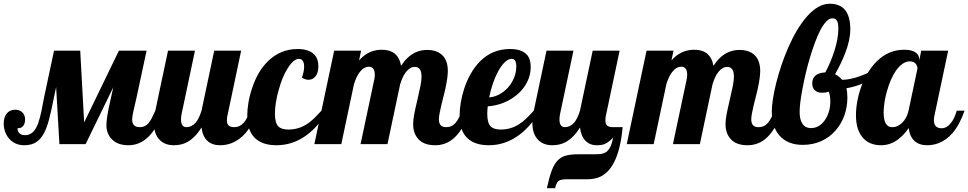

<svg xmlns="http://www.w3.org/2000/svg" viewBox="-58 -771 5180 1027"><path d="M-11.2 -31.7Q-24.4 -47.9 -31.2 -68.1Q-38.1 -88.4 -38.1 -108.9Q-38.1 -144 -21.7 -164.1Q-5.4 -184.1 23.9 -184.1Q47.4 -184.1 61.8 -169.7Q76.2 -155.3 76.2 -131.8Q76.2 -110.4 66.2 -97.9Q56.2 -85.4 41.5 -85.4Q38.1 -85.4 36.1 -85.9Q35.2 -71.3 43 -61.5Q53.2 -47.9 75.2 -47.9Q100.6 -47.9 117.7 -64.2Q134.8 -80.6 146 -111.3Q156.2 -140.6 163.6 -176.8Q169.9 -211.4 178.2 -252L231 -500H371.1L392.1 -116.2L578.1 -500H726.1L672.9 -252L655.3 -174.8Q648.9 -146.5 648.9 -132.8Q648.9 -90.8 689 -90.8Q704.1 -90.8 715.3 -95.9Q726.6 -101.1 736.3 -112.3Q745.1 -122.6 753.2 -137.7Q761.2 -152.8 772.9 -179.2H814.9Q752 5.9 628.9 5.9Q571.3 5.9 540 -26.4Q525.9 -40.5 518.6 -59.8Q511.2 -79.1 511.2 -100.1Q511.2 -142.6 532.2 -232.9L547.9 -304.2L399.9 0H259.8L242.2 -305.2L229 -242.2Q214.8 -171.4 203.6 -129.4Q192.4 -87.4 177.2 -58.6Q160.2 -26.4 135 -10.3Q109.9 5.9 71.8 5.9Q44.9 5.9 23.9 -4.2Q2.9 -14.2 -11.2 -31.7Z M796.4 -22.5Q765.1 -53.7 765.1 -113.8Q765.1 -142.1 772.9 -179.2L840.8 -500H984.9L913.1 -160.2Q910.2 -145 910.2 -131.8Q910.2 -90.8 939.9 -90.8Q967.3 -90.8 989.3 -115.7Q1006.8 -136.7 1020 -179.2L1087.9 -500H1231.9L1160.2 -160.2Q1155.8 -145.5 1155.8 -127.9Q1155.8 -107.4 1165.5 -99.1Q1175.3 -90.8 1196.8 -90.8Q1224.6 -90.8 1246.6 -115.7Q1266.1 -137.7 1277.8 -179.2H1319.8Q1293 -103 1254.9 -58.6Q1222.7 -22 1182.1 -5.9Q1152.3 5.9 1119.1 5.9Q1076.2 5.9 1050.8 -18.1Q1025.4 -42 1020 -88.9Q985.8 -34.2 942.9 -10.7Q912.1 5.9 872.1 5.9Q824.2 5.9 796.4 -22.5Z M1307.1 -31.2Q1264.6 -70.8 1264.6 -152.8Q1264.6 -183.6 1270.8 -221.4Q1276.9 -259.3 1289.6 -296.9Q1319.3 -388.2 1374 -442.4Q1441.4 -508.8 1533.7 -508.8Q1593.8 -508.8 1622.6 -480Q1645 -457 1645 -417Q1645 -381.8 1629.4 -362.3Q1614.7 -344.2 1591.8 -344.2Q1575.2 -344.2 1556.6 -356Q1568.8 -387.7 1568.8 -415Q1568.8 -434.1 1561.8 -445.1Q1554.7 -456.1 1541 -456.1Q1511.7 -456.1 1480 -404.3Q1451.2 -358.4 1432.1 -287.6Q1412.6 -218.3 1412.6 -162.1Q1412.6 -113.3 1431.2 -94.7Q1447.3 -78.1 1484.9 -78.1Q1539.1 -78.1 1584 -107.4Q1603 -119.6 1620.6 -136.5Q1638.2 -153.3 1661.6 -179.2H1695.8Q1648.4 -99.1 1586.9 -51.8Q1511.2 5.9 1420.9 5.9Q1347.2 5.9 1307.1 -31.2Z M2177.7 -29.3Q2151.9 -59.6 2151.9 -106.9Q2151.9 -129.4 2157.5 -159.2Q2163.1 -189 2174.3 -235.8Q2185.5 -283.7 2191.2 -312.3Q2196.8 -340.8 2196.8 -361.8Q2196.8 -413.1 2160.6 -413.1Q2135.3 -413.1 2113.8 -386.2Q2095.7 -363.3 2082.5 -320.8L2014.6 0H1870.6L1943.8 -345.2Q1946.8 -356.9 1946.8 -370.1Q1946.8 -390.1 1940.4 -400.9Q1932.1 -414.1 1916.5 -414.1Q1888.2 -414.1 1867.2 -386.7Q1848.6 -363.3 1835.4 -320.8L1767.6 0H1623.5L1729.5 -500H1873.5L1862.8 -448.2Q1892.1 -481 1926.8 -494.6Q1954.1 -504.9 1984.9 -504.9Q2026.9 -504.9 2051.8 -485.4Q2079.6 -463.4 2087.4 -418.9Q2119.6 -468.8 2161.6 -489.3Q2191.4 -503.9 2226.6 -503.9Q2276.9 -503.9 2306.2 -477.5Q2337.4 -448.7 2337.4 -391.1Q2337.4 -358.4 2325.2 -300.8Q2320.3 -276.9 2313.5 -252.4Q2301.3 -205.6 2293.5 -166Q2289.6 -145.5 2289.6 -132.8Q2289.6 -112.8 2298.6 -101.8Q2307.6 -90.8 2329.6 -90.8Q2359.4 -90.8 2379.9 -115.2Q2395.5 -133.8 2413.6 -179.2H2455.6Q2418.5 -69.3 2361.8 -25.4Q2321.8 5.9 2269.5 5.9Q2207.5 5.9 2177.7 -29.3Z M2442.9 -31.2Q2400.4 -70.8 2400.4 -152.8Q2400.4 -183.6 2406.5 -221.2Q2412.6 -258.8 2424.8 -296.4Q2438.5 -338.4 2459.7 -376Q2481 -413.6 2509.3 -442.4Q2574.7 -508.8 2670.4 -508.8Q2731.4 -508.8 2759.3 -479.5Q2780.8 -456.5 2780.8 -413.1Q2780.8 -370.6 2762.2 -333.3Q2743.7 -295.9 2710.9 -267.1Q2678.2 -238.8 2636.7 -221.9Q2595.2 -205.1 2550.8 -202.1Q2548.3 -176.8 2548.3 -162.1Q2548.3 -113.3 2566.9 -94.7Q2583 -78.1 2620.6 -78.1Q2674.8 -78.1 2719.7 -107.4Q2738.8 -119.6 2756.3 -136.5Q2773.9 -153.3 2797.4 -179.2H2831.5Q2784.2 -99.1 2722.7 -51.8Q2647 5.9 2556.6 5.9Q2482.9 5.9 2442.9 -31.2ZM2659.7 -303.2Q2680.2 -326.7 2691.9 -355.7Q2703.6 -384.8 2703.6 -415Q2703.6 -435.1 2698 -445.6Q2692.4 -456.1 2678.7 -456.1Q2660.6 -456.1 2642.3 -438.5Q2624 -420.9 2606.9 -390.1Q2591.3 -361.3 2578.6 -324.7Q2565.9 -288.1 2558.6 -250Q2586.4 -252 2612.8 -266.1Q2639.2 -280.3 2659.7 -303.2Z M2924.8 87.4Q2942.9 68.4 2968.8 61.3Q2994.6 54.2 3036.1 54.2H3114.3Q3142.6 54.2 3156.7 52.5Q3170.9 50.8 3182.6 43.5Q3196.3 34.7 3205.6 16.4Q3214.8 -2 3222.2 -35.2Q3197.8 -9.8 3176.8 -1Q3167.5 2.9 3157.2 4.4Q3147 5.9 3133.3 5.9Q3097.2 5.9 3073.5 -18.3Q3049.8 -42.5 3044.4 -88.9Q3010.3 -34.2 2967.3 -10.7Q2936.5 5.9 2896.5 5.9Q2848.6 5.9 2820.8 -22.5Q2789.6 -53.7 2789.6 -113.8Q2789.6 -142.1 2797.4 -179.2L2865.2 -500H3009.3L2937.5 -160.2Q2934.6 -145 2934.6 -131.8Q2934.6 -90.8 2964.4 -90.8Q2991.7 -90.8 3013.7 -115.7Q3031.2 -136.7 3044.4 -179.2L3112.3 -500H3256.3L3184.6 -160.2Q3180.2 -145.5 3180.2 -127.9Q3180.2 -107.4 3189.9 -99.1Q3199.7 -90.8 3221.2 -90.8H3272.5Q3261.7 28.8 3226.6 97.2Q3197.8 152.8 3153.8 173.8Q3124 188 3081.5 188H3012.2H2968.3Q2950.2 188 2939 192.1Q2927.7 196.3 2921.9 206.1Q2915.5 215.8 2911.1 235.8H2867.2Q2879.9 176.8 2893.1 141.6Q2906.2 106.4 2924.8 87.4Z M3848.6 -29.3Q3822.8 -59.6 3822.8 -106.9Q3822.8 -129.4 3828.4 -159.2Q3834 -189 3845.2 -235.8Q3856.4 -283.7 3862.1 -312.3Q3867.7 -340.8 3867.7 -361.8Q3867.7 -413.1 3831.5 -413.1Q3806.2 -413.1 3784.7 -386.2Q3766.6 -363.3 3753.4 -320.8L3685.5 0H3541.5L3614.7 -345.2Q3617.7 -356.9 3617.7 -370.1Q3617.7 -390.1 3611.3 -400.9Q3603 -414.1 3587.4 -414.1Q3559.1 -414.1 3538.1 -386.7Q3519.5 -363.3 3506.3 -320.8L3438.5 0H3294.4L3400.4 -500H3544.4L3533.7 -448.2Q3563 -481 3597.7 -494.6Q3625 -504.9 3655.8 -504.9Q3697.8 -504.9 3722.7 -485.4Q3750.5 -463.4 3758.3 -418.9Q3790.5 -468.8 3832.5 -489.3Q3862.3 -503.9 3897.5 -503.9Q3947.8 -503.9 3977.1 -477.5Q4008.3 -448.7 4008.3 -391.1Q4008.3 -358.4 3996.1 -300.8Q3991.2 -276.9 3984.4 -252.4Q3972.2 -205.6 3964.4 -166Q3960.4 -145.5 3960.4 -132.8Q3960.4 -112.8 3969.5 -101.8Q3978.5 -90.8 4000.5 -90.8Q4030.3 -90.8 4050.8 -115.2Q4066.4 -133.8 4084.5 -179.2H4126.5Q4089.4 -69.3 4032.7 -25.4Q3992.7 5.9 3940.4 5.9Q3878.4 5.9 3848.6 -29.3Z M4110.4 -46.9Q4070.3 -93.3 4070.3 -175.8Q4070.3 -202.6 4076.4 -241.9Q4082.5 -281.2 4093.8 -326.7Q4118.2 -424.3 4158.7 -517.6Q4203.6 -620.1 4257.3 -681.6Q4317.9 -751 4380.4 -751Q4432.6 -751 4460.4 -719.7Q4490.2 -685.5 4490.2 -613.8Q4490.2 -557.1 4462.4 -485.4Q4441.4 -431.2 4408.7 -374Q4429.7 -363.8 4446.3 -344.2Q4489.7 -344.2 4544.9 -364.7Q4594.2 -382.3 4629.4 -407.2L4638.7 -379.9Q4610.8 -350.6 4566.9 -329.3Q4522.9 -308.1 4469.2 -298.8Q4474.6 -280.3 4474.6 -249Q4474.6 -199.2 4458.5 -153.8Q4442.4 -108.4 4411.6 -73.2Q4379.9 -36.6 4335.2 -16.4Q4290.5 3.9 4236.3 3.9Q4154.3 3.9 4110.4 -46.9ZM4356.4 -131.8Q4369.6 -151.9 4376.5 -176.5Q4383.3 -201.2 4383.3 -226.1Q4383.3 -263.2 4374.5 -280.8Q4364.7 -277.3 4358.2 -276.1Q4351.6 -274.9 4338.4 -274.9Q4314.5 -274.9 4300.5 -288.1Q4286.6 -301.3 4286.6 -324.2Q4286.6 -354 4306.6 -369.1Q4322.8 -381.3 4356.4 -383.8Q4383.3 -432.1 4404.8 -497.6Q4426.3 -564.5 4426.3 -618.2Q4426.3 -648.4 4418.7 -660.6Q4411.1 -672.9 4393.6 -672.9Q4377.9 -672.9 4361.8 -656.2Q4345.7 -639.6 4330.1 -609.9Q4301.8 -554.7 4274.4 -462.9Q4251 -385.3 4234.4 -295.9Q4219.2 -215.8 4219.2 -172.9Q4219.2 -132.3 4233.4 -110.4Q4248.5 -85.9 4280.3 -85.9Q4303.7 -85.9 4323.2 -98.1Q4342.8 -110.4 4356.4 -131.8Z M4561.5 -29.8Q4520.5 -71.8 4520.5 -154.8Q4520.5 -189.9 4527.6 -229Q4534.7 -268.1 4548.3 -306.2Q4579.6 -392.1 4633.8 -444.8Q4696.3 -504.9 4777.8 -504.9Q4818.4 -504.9 4838.6 -491Q4858.9 -477.1 4858.9 -454.1V-446.8L4869.6 -500H5013.7L4941.9 -160.2Q4937.5 -145.5 4937.5 -127.9Q4937.5 -85 4978.5 -85Q5005.9 -85 5028.3 -112.8Q5047.4 -136.2 5059.6 -179.2H5101.6Q5074.7 -103 5036.6 -58.6Q5004.4 -22 4963.9 -5.9Q4934.1 5.9 4900.9 5.9Q4858.4 5.9 4833.3 -17.3Q4808.1 -40.5 4802.7 -85.9Q4774.4 -45.9 4743.2 -23.4Q4703.1 5.9 4653.8 5.9Q4596.7 5.9 4561.5 -29.8ZM4766.6 -113.3Q4793 -138.7 4801.8 -179.2L4849.6 -404.8Q4849.6 -409.7 4847.4 -416.3Q4845.2 -422.9 4841.3 -428.7Q4829.6 -442.9 4808.6 -442.9Q4788.6 -442.9 4769.8 -429.7Q4751 -416.5 4734.4 -393.1Q4705.1 -350.6 4686 -282.2Q4677.2 -252 4672.9 -222.4Q4668.5 -192.9 4668.5 -168.9Q4668.5 -119.1 4687 -101.6Q4693.4 -94.7 4701.2 -92.8Q4709 -90.8 4718.8 -90.8Q4730 -90.8 4742.4 -96.7Q4754.9 -102.5 4766.6 -113.3Z"/></svg>

Font: Pattaya
Style: Regular
Weight: 400
Designer: Pablo Impallari / Thai characters Designed by Thanarat Vachiruckul and Suppakit Chalermlarp
Foundry: Pablo Impallari
Version: Version 2.000